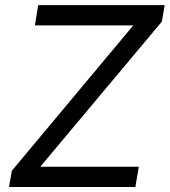

<svg xmlns="http://www.w3.org/2000/svg" viewBox="-20 -748 679 768"><path d="M16.1 0 27.3 -64.9 513.2 -646.5H119.6L132.8 -727.5H638.7L627.4 -661.6L141.1 -81.1H535.2L521.5 0Z"/></svg>

Font: Inter 17pt
Style: Italic
Weight: 400
Italic angle: -9.3988°
Version: Version 4.001;git-66647c0bb